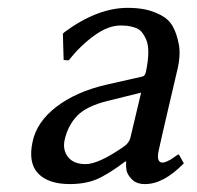

<svg xmlns="http://www.w3.org/2000/svg" viewBox="-20 -459 501 489"><path d="M339.4 -223.1 254.9 -202.1Q200.7 -189 176.8 -164.3Q152.8 -139.6 144.5 -102.1Q139.2 -77.1 153.3 -59.1Q167.5 -41 197.8 -41Q230.5 -41 293 -84Q309.1 -94.2 312.5 -109.9ZM384.3 -76.2Q377.4 -45.4 393.6 -44.9Q398.4 -44.9 404.5 -47.6Q410.6 -50.3 414.8 -52.7Q418.9 -55.2 425.5 -60.1Q432.1 -64.9 434.1 -65.9L436.5 -64L448.2 -43Q396 10.3 349.1 9.8Q327.6 9.8 315.9 -2.2Q304.2 -14.2 302.2 -25.4Q300.3 -36.6 301.3 -47.9H299.3Q253.9 -13.7 225.1 -2Q196.3 9.8 157.7 9.8Q103 9.8 77.1 -17.3Q51.3 -44.4 63 -98.1Q73.7 -148.9 124 -187.3Q174.3 -225.6 250.5 -243.2L343.3 -264.2Q349.6 -266.1 351.6 -275.9Q357.4 -303.2 357.7 -324Q357.9 -344.7 352.8 -356.9Q347.7 -369.1 341.1 -377.2Q334.5 -385.3 323.7 -388.7Q313 -392.1 305.2 -393.1Q297.4 -394 286.6 -394Q255.4 -394 220 -368.4Q184.6 -342.8 154.8 -305.2L142.1 -306.2L140.1 -373L144 -377Q228 -439 305.2 -439Q329.1 -439 348.9 -435.1Q368.7 -431.2 388.9 -420.9Q409.2 -410.6 419.7 -392.3Q430.2 -374 435.5 -345.7Q440.9 -317.4 430.7 -276.9Q429.7 -272.9 408.7 -182.9Q387.7 -92.8 384.3 -76.2Z"/></svg>

Font: Linux Biolinum O
Style: Italic
Weight: 400
Italic angle: -12°
Designer: Philipp H. Poll
Foundry: Philipp H. Poll
Version: Version 1.1.3